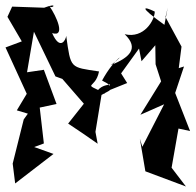

<svg xmlns="http://www.w3.org/2000/svg" viewBox="-33 -616 709 696"><path d="M530 -452 531 -383 551 -321 476 -200 562 -238 483 -84 474 -113 494 5 641 60 589 -8 614 -150 656 -141 602 -279 634 -375 615 -369 625 -447 567 -554 575 -588 563 -526C465 -596 489 -593 528 -574C528 -543 489 -475 419 -492C473 -440 436 -407 369 -380C435 -430 384 -411 337 -324C398 -290 327 -336 304 -254C390 -305 360 -276 362 -310C380 -316 318 -264 348 -278C259 -320 312 -288 326 -357C220 -373 224 -366 207 -486C206 -472 185 -430 156 -496C206 -480 172 -557 146 -594C156 -581 182 -609 127 -588L11 -592L-6 -555L46 -466L-13 -444L64 -276L28 -216L68 -204L53 -183L13 -23L22 49L161 -58L91 -83L126 -96L111 -226L172 -239L126 -363L65 -354L90 -501L168 -339L193 -330L271 -240L214 -168C250 -144 286 -120 321 -95L313 -138L336 -278L428 -315L406 -350L471 -440L480 -394Z"/></svg>

Font: Charger Distortion
Style: 2
Weight: 400
Designer: Jasper
Foundry: Cannot Into Space Fonts
Version: Version 0.98